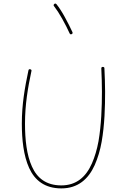

<svg xmlns="http://www.w3.org/2000/svg" viewBox="-20 -1044 699 1065"><path d="M147.9 -659.7C147 -660.2 146 -660.2 145 -660.2C141.1 -660.2 138.7 -657.7 137.7 -653.3C117.7 -559.1 101.1 -465.3 101.1 -358.4C101.1 -270 110.4 -181.2 141.6 -112.3C172.9 -43.5 228.5 1 320.3 1C412.1 1 470.2 -50.3 505.4 -128.4C522.5 -167.5 535.6 -210.4 543.9 -257.8C560.5 -352.1 563 -452.6 563 -534.7C563 -579.1 561 -622.6 559.1 -665C559.1 -670.4 556.2 -672.9 549.8 -672.9C544.4 -672.9 542 -669.9 542 -664.1C543.9 -621.6 545.4 -577.6 545.4 -534.7C545.4 -450.2 542 -351.6 526.4 -260.7C518.1 -215.3 505.9 -173.8 489.7 -137.2C457 -63 403.8 -15.6 320.3 -15.6C236.8 -15.6 186 -55.7 157.2 -120.1C127.9 -184.6 118.7 -269 118.7 -358.4C118.7 -463.4 134.3 -555.7 154.3 -649.4C154.8 -650.4 154.8 -651.4 154.8 -652.3C154.8 -656.2 152.3 -658.7 147.9 -659.7ZM281.2 -1022C278.8 -1019.5 277.3 -1017.6 277.3 -1015.1C277.3 -1013.7 278.3 -1011.7 279.8 -1009.8C293.9 -991.7 309.1 -968.3 325.2 -939.5C341.3 -910.6 355 -883.8 366.2 -858.9C367.7 -855.5 370.1 -853.5 373 -853.5C374.5 -853.5 376 -854 377.4 -854.5C380.9 -856 382.8 -858.4 382.8 -861.3C382.8 -862.8 382.3 -864.3 381.8 -865.7C370.6 -890.6 356.4 -918 340.3 -947.8C324.2 -977.5 308.6 -1001.5 293.5 -1020.5C291 -1022.9 289.1 -1024.4 286.6 -1024.4C285.2 -1024.4 283.2 -1023.4 281.2 -1022Z"/></svg>

Font: Mikhak Thin
Style: Regular
Weight: 100
Designer: Amin Abedi
Version: Version 3.2